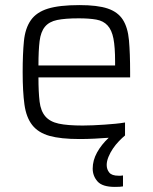

<svg xmlns="http://www.w3.org/2000/svg" viewBox="-20 -538 600 754"><path d="M491 -234H131Q131 -176 135.5 -139Q140 -102 158 -81Q176 -60 210.5 -52.5Q245 -45 305 -45Q324 -45 346 -46Q368 -47 390 -48.5Q412 -50 433 -52Q454 -54 471 -57V-6Q460 3 447 16.5Q434 30 423.5 45.5Q413 61 406 78Q399 95 399 110Q399 127 409 139.5Q419 152 445 152Q450 152 454 152Q458 152 463 151V194Q458 195 450 195.5Q442 196 431 196Q382 196 363 174.5Q344 153 344 124Q344 92 361 61Q378 30 407 3Q381 5 351 6.5Q321 8 293 8Q218 8 174 -4.5Q130 -17 106.5 -47Q83 -77 76 -127.5Q69 -178 69 -254Q69 -327 74 -377Q79 -427 101 -458.5Q123 -490 168 -504Q213 -518 292 -518Q363 -518 403 -504.5Q443 -491 462.5 -460.5Q482 -430 486.5 -379.5Q491 -329 491 -255ZM289 -466Q236 -466 204.5 -459.5Q173 -453 156.5 -433Q140 -413 135.5 -376.5Q131 -340 131 -281H432V-296Q432 -353 425.5 -386.5Q419 -420 402.5 -438Q386 -456 358.5 -461Q331 -466 289 -466Z"/></svg>

Font: Azeri Sans Light
Style: Regular
Weight: 300
Designer: Hector Gatti & Omnibus-Type (original fonts) / Cristiano Sobral (main changes and remastering)
Version: Version 1.000; ttfautohint (v1.6)